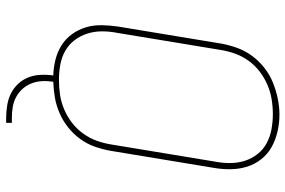

<svg xmlns="http://www.w3.org/2000/svg" viewBox="-176 -610 951 640"><g transform="rotate(90 300.0 -290.5)"><path d="M374 165Q353 165 331.5 161.5Q310 158 292 149Q274 140 260 125Q246 110 238.5 91Q231 72 230 50.5Q229 29 232 8Q205 7 179 0.5Q153 -6 131 -20Q109 -34 94 -55Q79 -76 71.5 -101Q64 -126 64.5 -153.5Q65 -181 69 -208L126 -553Q131 -580 140.5 -606Q150 -632 167 -655Q184 -678 207 -696Q230 -714 256.5 -724.5Q283 -735 310 -740.5Q337 -746 363 -746Q391 -746 419 -739.5Q447 -733 470.5 -720Q494 -707 511 -685.5Q528 -664 536 -638.5Q544 -613 544.5 -584Q545 -555 540 -527L483 -182Q478 -155 469 -129.5Q460 -104 443.5 -81.5Q427 -59 405 -41.5Q383 -24 357.5 -13Q332 -2 306 2.5Q280 7 253 8Q250 27 251 45.5Q252 64 258.5 80.5Q265 97 276.5 110Q288 123 303.5 131.5Q319 140 337 143Q355 146 374 146H390V165ZM246 -11Q271 -11 295.5 -14.5Q320 -18 344 -28Q368 -38 389 -54Q410 -70 425.5 -91.5Q441 -113 449.5 -136.5Q458 -160 462 -185L519 -530Q524 -555 524 -581Q524 -607 516.5 -630.5Q509 -654 494 -673Q479 -692 457.5 -703.5Q436 -715 411 -719.5Q386 -724 361 -724Q336 -724 311.5 -720Q287 -716 263.5 -706Q240 -696 219 -680Q198 -664 183 -643Q168 -622 159.5 -598.5Q151 -575 147 -550L90 -205Q85 -180 85 -154.5Q85 -129 92.5 -105.5Q100 -82 114.5 -63Q129 -44 150 -32Q171 -20 196 -15.5Q221 -11 246 -11Z"/></g></svg>

Font: Iosevka Curly ThExObl
Style: Regular
Weight: 100
Width: 7
Italic angle: -9°
Monospace: yes
Designer: Belleve Invis
Foundry: Belleve Invis
Version: Version 11.1.0; ttfautohint (v1.8.3)